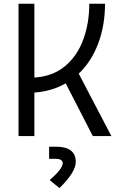

<svg xmlns="http://www.w3.org/2000/svg" viewBox="-20 -713 626 1006"><path d="M77.1 0V-693.4H160.2V-306.6Q256.8 -313 320.6 -366.2Q384.3 -419.4 416 -504.9Q447.8 -590.3 447.8 -693.4H530.3Q530.3 -581.1 494.9 -486.1Q459.5 -391.1 392.6 -327.1L563.5 0H466.3L324.2 -276.4Q289.1 -255.9 247.8 -243.7Q206.5 -231.4 160.2 -228V0ZM291.5 272.5 240.2 230.5Q308.6 171.4 308.6 142.6Q308.6 119.1 270.5 119.1H237.3V55.7H273.9Q377 55.7 377 135.7Q377 188.5 291.5 272.5Z"/></svg>

Font: Cascadia Mono NF SemiLight
Style: Regular
Weight: 350
Monospace: yes
Designer: Aaron Bell
Foundry: Saja Typeworks
Version: Version 2404.023; ttfautohint (v1.8.4)